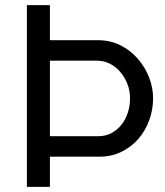

<svg xmlns="http://www.w3.org/2000/svg" viewBox="-20 -730 644 750"><path d="M363 -573Q410 -573 449.5 -553.5Q489 -534 517.5 -501.5Q546 -469 562 -428.5Q578 -388 578 -346Q578 -302 563 -260.5Q548 -219 520.5 -187.5Q493 -156 454.5 -137Q416 -118 369 -118H175V0H85V-710H175V-573ZM365 -198Q393 -198 416 -210.5Q439 -223 455 -243.5Q471 -264 479.5 -290.5Q488 -317 488 -346Q488 -376 477.5 -402.5Q467 -429 449.5 -449.5Q432 -470 408.5 -481.5Q385 -493 359 -493H175V-198Z"/></svg>

Font: Raleway Medium Alt1
Style: Regular
Weight: 500
Designer: Matt McInerney, Pablo Impallari, Rodrigo Fuenzalida
Foundry: Matt McInerney, Pablo Impallari, Rodrigo Fuenzalida
Version: Version 3.000g; ttfautohint (v1.5) -l 8 -r 28 -G 28 -x 14 -D